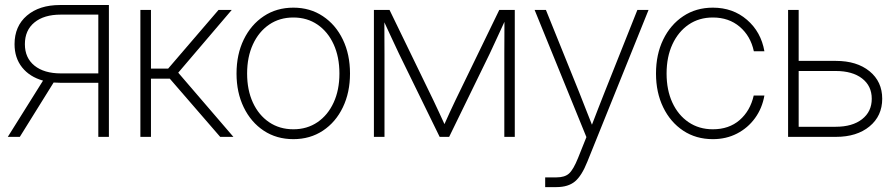

<svg xmlns="http://www.w3.org/2000/svg" viewBox="-20 -556 3637 780"><path d="M422.4 0H379.4V-219.7H225.1Q210.9 -219.7 197.8 -220.7L60.5 0H11.7L154.8 -228.5Q100.6 -243.7 69.8 -282.2Q39.1 -320.8 39.1 -376.5Q39.1 -449.7 89.4 -492.7Q139.6 -535.6 223.6 -535.6H422.4ZM379.4 -257.8V-496.6H226.6Q158.7 -496.6 119.9 -464.8Q81.1 -433.1 81.1 -376.5Q81.1 -320.8 120.1 -289.3Q159.2 -257.8 227.5 -257.8Z M550.3 0V-515.6H593.3V-277.3H663.1L867.7 -515.6H921.4L704.1 -260.7L928.2 0H874.5L669.9 -236.3H593.3V0Z M1171.9 9.3Q1103.5 9.3 1051.5 -25.1Q999.5 -59.6 970.2 -119.9Q940.9 -180.2 940.9 -257.3Q940.9 -335 970.2 -395.3Q999.5 -455.6 1051.5 -490.2Q1103.5 -524.9 1171.9 -524.9Q1239.7 -524.9 1291.7 -490.2Q1343.8 -455.6 1372.8 -395.3Q1401.9 -335 1401.9 -257.3Q1401.9 -180.2 1372.8 -119.9Q1343.8 -59.6 1291.7 -25.1Q1239.7 9.3 1171.9 9.3ZM1171.9 -30.8Q1227.5 -30.8 1269.8 -59.6Q1312 -88.4 1335.4 -139.4Q1358.9 -190.4 1358.9 -257.3Q1358.9 -324.7 1335.4 -376Q1312 -427.2 1269.8 -456.1Q1227.5 -484.9 1171.9 -484.9Q1115.7 -484.9 1073.5 -456.1Q1031.2 -427.2 1007.6 -376Q983.9 -324.7 983.9 -257.3Q983.9 -190.4 1007.3 -139.4Q1030.8 -88.4 1073.2 -59.6Q1115.7 -30.8 1171.9 -30.8Z M1499 0V-515.6H1562.5L1740.7 -148.4Q1752.9 -123 1763.7 -99.4Q1774.4 -75.7 1785.6 -51.8Q1796.4 -75.7 1807.1 -99.4Q1817.9 -123 1830.1 -148.4L2008.3 -515.6H2071.3V0H2028.8V-336.9Q2028.8 -375 2029.1 -405.3Q2029.3 -435.5 2029.3 -467.3Q2014.6 -435.5 2000 -403.8Q1985.4 -372.1 1969.2 -337.4L1804.7 0H1766.1L1601.1 -337.4Q1585 -371.6 1570.3 -403.1Q1555.7 -434.6 1541.5 -465.3Q1541.5 -434.6 1541.7 -404.5Q1542 -374.5 1542 -336.9V0Z M2194.8 204.1V164.6H2240.7Q2274.4 164.6 2291.7 148.9Q2309.1 133.3 2328.1 86.4L2362.3 1L2151.9 -515.6H2197.8L2332.5 -182.1Q2345.7 -148.9 2358.6 -115.7Q2371.6 -82.5 2384.8 -49.3Q2397.5 -82.5 2410.4 -115.7Q2423.3 -148.9 2436.5 -182.1L2569.3 -515.6H2614.7L2366.2 100.6Q2343.3 158.2 2315.7 181.2Q2288.1 204.1 2240.7 204.1Z M2876 9.3Q2807.6 9.3 2755.6 -25.1Q2703.6 -59.6 2674.3 -119.9Q2645 -180.2 2645 -257.3Q2645 -335 2674.3 -395.3Q2703.6 -455.6 2755.6 -490.2Q2807.6 -524.9 2876 -524.9Q2957.5 -524.9 3014.6 -475.6Q3071.8 -426.3 3085.4 -347.7H3042.5Q3029.3 -409.7 2985.1 -447.3Q2940.9 -484.9 2876 -484.9Q2819.8 -484.9 2777.6 -456.1Q2735.4 -427.2 2711.7 -376Q2688 -324.7 2688 -257.3Q2688 -190.4 2711.4 -139.4Q2734.9 -88.4 2777.3 -59.6Q2819.8 -30.8 2876 -30.8Q2941.4 -30.8 2984.6 -68.1Q3027.8 -105.5 3042 -168H3085.4Q3076.2 -115.7 3047.1 -75.9Q3018.1 -36.1 2974.1 -13.4Q2930.2 9.3 2876 9.3Z M3224.6 -308.6H3376Q3460.9 -308.6 3512.5 -266.6Q3564 -224.6 3564 -154.8Q3564 -85 3512.5 -42.5Q3460.9 0 3376 0H3181.6V-515.6H3224.6ZM3224.6 -267.6V-41H3375Q3442.9 -41 3482.2 -71.8Q3521.5 -102.5 3521.5 -154.8Q3521.5 -207 3482.2 -237.3Q3442.9 -267.6 3375 -267.6Z"/></svg>

Font: Inter Display ExtraLight
Style: Regular
Weight: 200
Designer: Rasmus Andersson
Foundry: rsms
Version: Version 4.000;git-a52131595